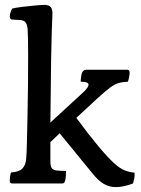

<svg xmlns="http://www.w3.org/2000/svg" viewBox="-20 -830 575 785"><path d="M454 -65Q427 -65 404.5 -78Q382 -91 358 -121L224 -285L186 -249V-170Q186 -151 191.5 -143Q197 -135 211 -133Q227 -131 250 -131Q250 -104 246 -90Q243 -80 235 -80H30Q20 -80 20 -90Q20 -94 21 -106.5Q22 -119 26 -125Q58 -127 71.5 -141Q85 -155 87 -180Q89 -199 90 -247Q91 -295 92.5 -357.5Q94 -420 94.5 -485Q95 -550 95 -603Q95 -641 94.5 -669.5Q94 -698 93 -710Q92 -727 85.5 -737Q79 -747 63 -748L30 -750Q20 -750 20 -763Q20 -777 30 -795Q45 -799 71.5 -802Q98 -805 123.5 -807.5Q149 -810 161 -810Q181 -810 188.5 -800Q196 -790 194 -765Q193 -743 191.5 -695.5Q190 -648 189 -586Q188 -524 187.5 -456.5Q187 -389 186 -329L324 -456Q342 -474 342 -484Q342 -496 310 -496Q310 -504 311.5 -515.5Q313 -527 316 -534Q321 -545 335 -545H500Q510 -545 510 -533Q510 -526 508 -515Q506 -504 503 -496Q480 -495 463.5 -490Q447 -485 427.5 -470Q408 -455 374 -424L292 -348Q347 -274 383.5 -230.5Q420 -187 444.5 -164.5Q469 -142 488.5 -134Q508 -126 530 -124Q531 -111 529 -101Q527 -91 524 -80Q484 -65 454 -65Z"/></svg>

Font: Gowun Batang
Style: Bold
Weight: 700
Designer: Yanghee Ryu
Foundry: Yanghee Ryu
Version: Version 2.000